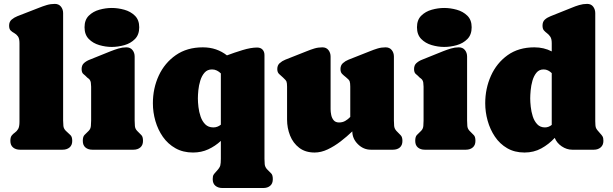

<svg xmlns="http://www.w3.org/2000/svg" viewBox="-20 -754 3086 967"><path d="M255.9 -734.4Q275.9 -734.4 286.9 -720.7Q297.9 -707 297.9 -688V-147Q297.9 -132.8 299.3 -119.4Q300.8 -106 311.5 -95.2Q324.7 -82 334.2 -74Q343.8 -65.9 343.8 -44.4Q343.8 -22.5 330.1 -11.2Q316.4 0 295.4 0H80.6Q59.6 0 45.9 -11.2Q32.2 -22.5 32.2 -44.4Q32.2 -63 39.1 -71.5Q45.9 -80.1 55.2 -86.4Q64.5 -92.8 71.3 -104.2Q78.1 -115.7 78.1 -140.6V-536.6Q78.1 -560.1 70.3 -570.8Q62.5 -581.5 52 -587.2Q41.5 -592.8 33.7 -600.3Q25.9 -607.9 25.9 -625Q25.9 -644.5 38.6 -655.3Q51.3 -666 67.4 -672.4L176.3 -714.8Q195.8 -722.7 215.3 -728.5Q234.9 -734.4 255.9 -734.4Z M616.2 -515.6Q636.2 -515.6 647.2 -502Q658.2 -488.3 658.2 -469.2V-147Q658.2 -133.3 659.4 -119.4Q660.6 -105.5 670.4 -95.2Q683.1 -81.5 691.7 -73.7Q700.2 -65.9 700.2 -44.4Q700.2 -22.9 686.8 -11.5Q673.3 0 652.3 0H444.8Q423.8 0 410.4 -11.2Q397 -22.5 397 -44.4Q397 -65.4 405.3 -74Q413.6 -82.5 426.8 -95.2Q436.5 -105 437.7 -119.6Q439 -134.3 439 -147V-317.4Q439 -327.1 437.5 -337.6Q436 -348.1 429.2 -355.5Q427.2 -357.9 424.6 -359.4Q421.9 -360.8 419.9 -362.8Q409.2 -374 400.1 -381.1Q391.1 -388.2 391.1 -406.2Q391.1 -425.8 403.3 -436.5Q415.5 -447.3 432.1 -453.6L537.6 -496.1Q556.2 -503.4 576.2 -509.5Q596.2 -515.6 616.2 -515.6ZM543 -517.6Q511.7 -517.6 480 -526.9Q448.2 -536.1 427 -557.9Q405.8 -579.6 405.8 -616.7Q405.8 -653.8 427.2 -675Q448.7 -696.3 480.5 -705.1Q512.2 -713.9 543 -713.9Q573.7 -713.9 605.7 -705.1Q637.7 -696.3 659.4 -675Q681.2 -653.8 681.2 -616.7Q681.2 -579.1 659.7 -557.4Q638.2 -535.6 606.2 -526.6Q574.2 -517.6 543 -517.6Z M1306.2 192.9H1099.6Q1078.6 192.9 1064.9 181.6Q1051.3 170.4 1051.3 148.4Q1051.3 132.8 1055.7 126Q1060.1 119.1 1070.3 108.4Q1086.4 91.3 1089.4 79.8Q1092.3 68.4 1092.3 45.9V-44.4Q1064 -18.1 1029.1 -2Q994.1 14.2 952.1 14.2Q901.9 14.2 863.8 -7.3Q825.7 -28.8 800.5 -64.7Q775.4 -100.6 762.7 -144.5Q750 -188.5 750 -233.9Q750 -309.1 779.5 -373Q809.1 -437 865.5 -476.3Q921.9 -515.6 1001.5 -515.6Q1037.6 -515.6 1067.9 -505.1Q1098.1 -494.6 1123 -475.1Q1159.2 -488.8 1201.4 -501.7Q1243.7 -514.6 1274.9 -514.6Q1292.5 -514.6 1302.2 -504.2Q1312 -493.7 1312 -476.6V45.9Q1312 59.6 1313.2 73Q1314.5 86.4 1324.2 97.7Q1336.9 111.3 1345.5 119.1Q1354 127 1354 148.4Q1354 170.4 1340.8 181.6Q1327.6 192.9 1306.2 192.9ZM976.6 -258.3Q976.6 -239.7 979.5 -214.8Q982.4 -189.9 990.5 -166.5Q998.5 -143.1 1013.9 -127.7Q1029.3 -112.3 1054.7 -112.3Q1075.2 -112.3 1092.3 -126V-384.3Q1083.5 -393.1 1072.3 -398.7Q1061 -404.3 1047.9 -404.3Q1024.4 -404.3 1010.3 -388.2Q996.1 -372.1 988.8 -348.1Q981.4 -324.2 979 -299.8Q976.6 -275.4 976.6 -258.3Z M1564.5 14.2Q1518.1 14.2 1487.1 -9.5Q1456.1 -33.2 1440.9 -71.3Q1425.8 -109.4 1425.8 -151.4V-317.4Q1425.8 -335.4 1422.9 -343Q1419.9 -350.6 1406.2 -362.8Q1395.5 -372.6 1386 -381.1Q1376.5 -389.6 1376.5 -406.2Q1376.5 -425.3 1388.9 -436.3Q1401.4 -447.3 1417.5 -453.6L1524.9 -496.1Q1543.9 -503.9 1563.2 -509.8Q1582.5 -515.6 1603.5 -515.6Q1623.5 -515.6 1634.3 -501.7Q1645 -487.8 1645 -469.2V-204.1Q1645 -190.4 1648.2 -174.8Q1651.4 -159.2 1660.6 -148.2Q1669.9 -137.2 1687.5 -137.2Q1705.6 -137.2 1719.2 -145.3Q1732.9 -153.3 1744.1 -165V-317.4Q1744.1 -335.9 1741 -344.5Q1737.8 -353 1722.7 -364.7Q1711.4 -373.5 1703.1 -381.8Q1694.8 -390.1 1694.8 -406.2Q1694.8 -425.3 1707.3 -436.3Q1719.7 -447.3 1735.8 -453.6L1843.3 -496.1Q1862.3 -503.9 1881.6 -509.8Q1900.9 -515.6 1921.9 -515.6Q1941.9 -515.6 1952.9 -502Q1963.9 -488.3 1963.9 -469.2V-147Q1963.9 -133.3 1965.1 -119.9Q1966.3 -106.4 1976.1 -95.2Q1988.3 -82 1997.6 -73.2Q2006.8 -64.5 2006.8 -44.4Q2006.8 -22.5 1993.7 -11.2Q1980.5 0 1959 0H1847.7Q1810.5 0 1782.5 -27.8Q1754.4 -55.7 1754.4 -92.3Q1727.5 -66.4 1695.8 -42Q1664.1 -17.6 1630.6 -1.7Q1597.2 14.2 1564.5 14.2Z M2290.5 -515.6Q2310.5 -515.6 2321.5 -502Q2332.5 -488.3 2332.5 -469.2V-147Q2332.5 -133.3 2333.7 -119.4Q2335 -105.5 2344.7 -95.2Q2357.4 -81.5 2366 -73.7Q2374.5 -65.9 2374.5 -44.4Q2374.5 -22.9 2361.1 -11.5Q2347.7 0 2326.7 0H2119.1Q2098.1 0 2084.7 -11.2Q2071.3 -22.5 2071.3 -44.4Q2071.3 -65.4 2079.6 -74Q2087.9 -82.5 2101.1 -95.2Q2110.8 -105 2112.1 -119.6Q2113.3 -134.3 2113.3 -147V-317.4Q2113.3 -327.1 2111.8 -337.6Q2110.4 -348.1 2103.5 -355.5Q2101.6 -357.9 2098.9 -359.4Q2096.2 -360.8 2094.2 -362.8Q2083.5 -374 2074.5 -381.1Q2065.4 -388.2 2065.4 -406.2Q2065.4 -425.8 2077.6 -436.5Q2089.8 -447.3 2106.4 -453.6L2211.9 -496.1Q2230.5 -503.4 2250.5 -509.5Q2270.5 -515.6 2290.5 -515.6ZM2217.3 -517.6Q2186 -517.6 2154.3 -526.9Q2122.6 -536.1 2101.3 -557.9Q2080.1 -579.6 2080.1 -616.7Q2080.1 -653.8 2101.6 -675Q2123 -696.3 2154.8 -705.1Q2186.5 -713.9 2217.3 -713.9Q2248 -713.9 2280 -705.1Q2312 -696.3 2333.7 -675Q2355.5 -653.8 2355.5 -616.7Q2355.5 -579.1 2334 -557.4Q2312.5 -535.6 2280.5 -526.6Q2248.5 -517.6 2217.3 -517.6Z M2423.8 -233.9Q2423.8 -308.1 2452.6 -372.3Q2481.4 -436.5 2536.6 -476.1Q2591.8 -515.6 2671.4 -515.6Q2719.2 -515.6 2758.8 -495.1V-536.6Q2758.8 -558.1 2751.7 -568.8Q2744.6 -579.6 2735.6 -586.2Q2726.6 -592.8 2719.5 -600.8Q2712.4 -608.9 2712.4 -625Q2712.4 -645 2724.4 -655.5Q2736.3 -666 2752.9 -672.4L2858.9 -714.8Q2877.4 -722.7 2897 -728.5Q2916.5 -734.4 2937 -734.4Q2957 -734.4 2967.5 -720.5Q2978 -706.5 2978 -688V-143.6Q2978 -119.6 2981.4 -110.4Q2984.9 -101.1 3001.5 -83.5Q3011.2 -73.2 3015.1 -66.2Q3019 -59.1 3019 -44.4Q3019 -23.4 3005.4 -11.7Q2991.7 0 2971.2 0H2861.8Q2834.5 0 2809.3 -16.8Q2784.2 -33.7 2773.9 -59.6Q2744.1 -27.3 2706.3 -6.6Q2668.5 14.2 2621.6 14.2Q2571.8 14.2 2534.4 -7.6Q2497.1 -29.3 2472.7 -65.7Q2448.2 -102.1 2436 -146Q2423.8 -189.9 2423.8 -233.9ZM2650.4 -258.3Q2650.4 -240.7 2653.1 -216.1Q2655.8 -191.4 2663.3 -167.7Q2670.9 -144 2685.8 -128.2Q2700.7 -112.3 2724.6 -112.3Q2743.2 -112.3 2758.8 -125V-385.7Q2750.5 -394 2740.2 -399.2Q2730 -404.3 2717.8 -404.3Q2695.3 -404.3 2681.9 -387.9Q2668.5 -371.6 2661.6 -347.4Q2654.8 -323.2 2652.6 -298.8Q2650.4 -274.4 2650.4 -258.3Z"/></svg>

Font: Caprasimo
Style: Regular
Weight: 400
Designer: The DocRepair Project, Phaedra Charles, Flavia Zimbardi
Foundry: Google
Version: Version 1.001